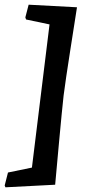

<svg xmlns="http://www.w3.org/2000/svg" viewBox="-50 -665 376 818"><path d="M221 -258Q214 -195 201.5 -59Q189 77 185 122L-27 133L-30 125L-16 70L86 49L161 -561L61 -582L58 -591L72 -645L278 -634Q271 -589 250 -455Q229 -321 221 -258Z"/></svg>

Font: Alegreya SC
Style: Bold Italic
Weight: 700
Italic angle: -7°
Designer: Juan Pablo del Peral
Foundry: Huerta Tipografica
Version: Version 2.007; ttfautohint (v1.6)